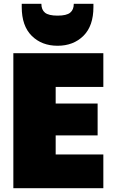

<svg xmlns="http://www.w3.org/2000/svg" viewBox="-20 -987 596 1007"><path d="M522 -708V-531H272V-444H492V-277H272V-177H522V0H50V-708ZM470 -950Q470 -851 417.5 -799Q365 -747 282 -747Q199 -747 146.5 -799Q94 -851 94 -950V-967H197Q197 -936 216 -920.5Q235 -905 282 -905Q329 -905 348 -920.5Q367 -936 367 -967H470Z"/></svg>

Font: Poppins Black
Style: Regular
Weight: 900
Designer: Ninad Kale (Devanagari), Jonny Pinhorn (Latin)
Foundry: Indian Type Foundry
Version: Version 3.200;PS 1.000;hotconv 16.6.54;makeotf.lib2.5.65590